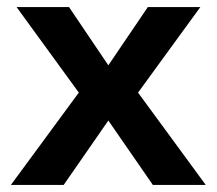

<svg xmlns="http://www.w3.org/2000/svg" viewBox="-20 -523 613 543"><path d="M160.1 0H10.8L202.9 -261.1L26.9 -503H175.2L286.4 -338.3L398.1 -503H546.6L370.4 -261.1L561.9 0H412.3L286.4 -182.1Z"/></svg>

Font: Wix Madefor Display
Style: Regular
Weight: 400
Designer: Dalton Maag Ltd
Foundry: Dalton Maag Ltd
Version: Version 3.100